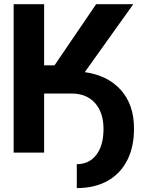

<svg xmlns="http://www.w3.org/2000/svg" viewBox="-20 -748 701 941"><path d="M46.9 0V-727.5H196.3V-427.7H247.1L451.2 -727.5H633.3L395.5 -394.5Q508.8 -378.4 572.8 -306.4Q636.7 -234.4 636.7 -119.1Q637.2 -28.3 603.5 37.6Q569.8 103.5 506.8 138.7Q443.8 173.8 356.4 173.8V56.6Q416.5 56.6 451.4 11.7Q486.3 -33.2 487.3 -111.8Q488.3 -194.3 446.8 -241.7Q405.3 -289.1 332.5 -289.6H196.3V0Z"/></svg>

Font: Inter Tight
Style: Bold
Weight: 700
Designer: Rasmus Andersson
Foundry: rsms
Version: Version 3.004; ttfautohint (v1.8.4.7-5d5b)